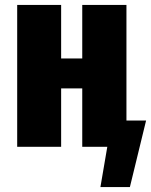

<svg xmlns="http://www.w3.org/2000/svg" viewBox="-20 -598 615 782"><path d="M50 0V-578H229V-360H315V-578H495V-107H575L509 164H389L417 0H315V-238H229V0Z"/></svg>

Font: Oswald Heavy
Style: Regular
Weight: 400
Designer: Vernon Adams
Foundry: Vernon Adams
Version: Version 4.101